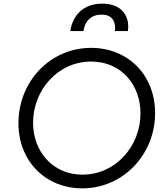

<svg xmlns="http://www.w3.org/2000/svg" viewBox="-20 -1019 921 1051"><path d="M437 -849C445 -906 481 -939 536 -939C589 -939 610 -907 610 -868C610 -862 610 -856 609 -849H680C681 -858 682 -866 682 -874C682 -929 650 -999 539 -999C439 -999 377 -937 365 -849ZM430 12C655 12 829 -174 829 -400C829 -611 678 -757 479 -757C253 -757 81 -571 81 -345C81 -133 233 12 430 12ZM431 -63C270 -63 161 -189 161 -347C161 -524 295 -682 479 -682C642 -682 749 -557 749 -398C749 -221 615 -63 431 -63Z"/></svg>

Font: Plus Jakarta Sans
Style: Italic
Weight: 400
Italic angle: -8°
Designer: Gumpita Rahayu
Foundry: Tokotype
Version: Version 2.071;gftools[0.9.30]